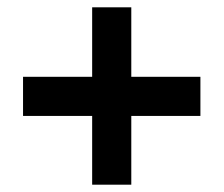

<svg xmlns="http://www.w3.org/2000/svg" viewBox="-20 -616 612 525"><path d="M339 -406H528V-299H339V-111H232V-299H43V-406H232V-596H339Z"/></svg>

Font: Noto Sans Nag Mundari
Style: Bold
Weight: 700
Version: Version 1.000